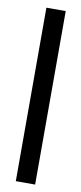

<svg xmlns="http://www.w3.org/2000/svg" viewBox="-83 -732 323 763"><g transform="rotate(10 79.0 -350.0)"><path d="M40 -700V0H118V-700Z"/></g></svg>

Font: VL Bebas Neue Regular
Style: Regular
Weight: 400
Designer: Ryoichi Tsunekawa
Foundry: Ryoichi Tsunekawa
Version: Version 001.003